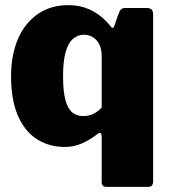

<svg xmlns="http://www.w3.org/2000/svg" viewBox="-20 -561 656 746"><path d="M548 -530Q564 -530 569.5 -523.5Q575 -517 575 -504V143Q575 165 556 165H393Q375 165 375 145V-28Q375 -42 370 -44Q365 -46 357 -39Q330 -18 298.5 -4Q267 10 233 10Q169 10 121.5 -21.5Q74 -53 48.5 -114Q23 -175 23 -264Q23 -348 50 -410Q77 -472 127 -506.5Q177 -541 245 -541Q282 -541 312 -530.5Q342 -520 367 -501Q392 -482 411 -457Q420 -447 424 -460L440 -506Q444 -518 450 -524Q456 -530 465 -530ZM375 -344Q375 -369 366.5 -387Q358 -405 342.5 -415.5Q327 -426 306 -426Q282 -426 263.5 -410Q245 -394 235 -358.5Q225 -323 225 -265Q225 -207 234 -173Q243 -139 260.5 -124.5Q278 -110 302 -110Q325 -110 342.5 -118.5Q360 -127 375 -143Z"/></svg>

Font: Libre Franklin Black
Style: Regular
Weight: 900
Designer: Pablo Impallari, Rodrigo Fuenzalida, Nhung Nguyen
Foundry: Impallari Type
Version: Version 3.000